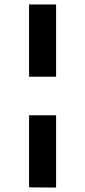

<svg xmlns="http://www.w3.org/2000/svg" viewBox="-20 -823 385 866"><path d="M111 -477V-803H233V-477ZM111 22V-303H233V23Z"/></svg>

Font: Reggae One
Style: Regular
Weight: 400
Designer: Fontworks Inc.
Foundry: Fontworks Inc.
Version: Version 1.100